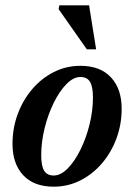

<svg xmlns="http://www.w3.org/2000/svg" viewBox="-20 -690 504 722"><path d="M282.5 -442.5Q357 -442.5 397.2 -399.2Q437.5 -356 437.5 -281.5Q437.5 -222 417.8 -169Q398 -116 363 -75.2Q328 -34.5 281.5 -11.2Q235 12 182 12Q107.5 12 67.2 -31.2Q27 -74.5 27 -148.5Q27 -208.5 46.8 -261.5Q66.5 -314.5 101.5 -355.2Q136.5 -396 182.8 -419.2Q229 -442.5 282.5 -442.5ZM182 -30Q208.5 -30 234.8 -56.8Q261 -83.5 282.5 -127Q304 -170.5 316.8 -222.2Q329.5 -274 329.5 -323.5Q329.5 -365 318.2 -382.8Q307 -400.5 282.5 -400.5Q256 -400.5 229.8 -373.8Q203.5 -347 182 -303.2Q160.5 -259.5 147.8 -208Q135 -156.5 135 -106.5Q135 -65.5 146.2 -47.8Q157.5 -30 182 -30ZM341.5 -504.5H306.5L200.5 -655.5L203 -670H315Z"/></svg>

Font: Newsreader Text SemiBold
Style: Italic
Weight: 600
Italic angle: -17°
Designer: Hugues Gentile
Foundry: Production Type
Version: Version 1.001